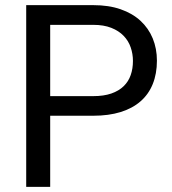

<svg xmlns="http://www.w3.org/2000/svg" viewBox="-20 -731 671 751"><path d="M176.3 -278.3H344.7C385.1 -278.3 420.7 -283.1 451.7 -292.7C482.6 -302.3 508.5 -316.2 529.5 -334.5C550.5 -352.7 566.5 -375.2 577.4 -402.1C588.3 -429 593.8 -459.5 593.8 -493.7C593.8 -525.2 588.3 -554.3 577.4 -580.8C566.5 -607.3 550.5 -630.3 529.5 -649.7C508.5 -669 482.6 -684.1 451.7 -694.8C420.7 -705.6 385.1 -710.9 344.7 -710.9H82.5V0H176.3ZM176.3 -355V-633.8H344.7C372.1 -633.8 395.6 -629.9 415.3 -622.1C435 -614.3 451.1 -603.8 463.6 -590.8C476.2 -577.8 485.4 -562.7 491.2 -545.7C497.1 -528.6 500 -510.9 500 -492.7C500 -472.5 497.1 -454 491.2 -437.3C485.4 -420.5 476.2 -406 463.6 -393.8C451.1 -381.6 435 -372.1 415.3 -365.2C395.6 -358.4 372.1 -355 344.7 -355Z"/></svg>

Font: Dirooz FD
Style: FD
Weight: 400
Foundry: DejaVu fonts team - Redesigned by Saber Rastikerdar
Version: Version 0.2.1